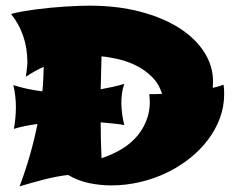

<svg xmlns="http://www.w3.org/2000/svg" viewBox="-20 -621 832 675"><path d="M766.1 -323.2Q767.1 -314.9 767.6 -306.6Q768.1 -298.3 768.1 -290Q768.1 -246.6 753.2 -206.1Q738.3 -165.5 711.4 -129.9Q684.6 -94.2 647.5 -64.7Q610.4 -35.2 566.4 -13.9Q522.5 7.3 472.7 19Q422.9 30.8 371.1 30.8Q333 30.8 294.2 22.9Q255.4 15.1 219.2 -5.9Q180.7 -1.5 138.2 9.3Q95.7 20 48.8 34.2Q89.8 -74.7 111.8 -185.1Q89.4 -182.1 68.6 -178Q47.9 -173.8 28.8 -168Q35.6 -204.6 35.9 -243.7Q36.1 -282.7 26.9 -321.8Q52.7 -313.5 78.1 -308.3Q103.5 -303.2 128.9 -299.8Q131.3 -321.3 132.1 -342.8Q132.8 -364.3 133.8 -386.2Q102.1 -372.1 70.8 -351.1Q73.2 -368.2 74.7 -380.9Q76.2 -393.6 76.2 -401.9Q76.2 -500 19 -571.8Q35.6 -576.7 57.9 -580.6Q80.1 -584.5 105.5 -587.9Q130.9 -591.3 157.5 -593.8Q184.1 -596.2 209.2 -597.9Q234.4 -599.6 256.3 -600.3Q278.3 -601.1 293.9 -601.1Q392.1 -601.1 472.4 -580.1Q552.7 -559.1 609.9 -522.7Q667 -486.3 698 -437.7Q729 -389.2 729 -334Q729 -328.1 728.5 -322.8Q728 -317.4 728 -312Q737.8 -314.5 747.3 -317.1Q756.8 -319.8 766.1 -323.2ZM417 -181.2Q407.2 -183.6 385.3 -186Q363.3 -188.5 334 -190.9Q334 -127.9 336.9 -64.9Q375 -77.1 408.2 -97.2Q441.4 -117.2 464.6 -145.5Q487.8 -173.8 499 -210Q510.3 -246.1 504.9 -290Q514.6 -290 526.4 -290Q538.1 -290 549.8 -291Q538.6 -326.7 514.2 -350.8Q489.7 -375 459.5 -390.1Q429.2 -405.3 396.7 -412.8Q364.3 -420.4 336.9 -422.9L334 -307.1Q354.5 -311 375.2 -315.4Q396 -319.8 417 -326.2Q411.1 -310.1 408.7 -291.7Q406.2 -273.4 406.7 -254.6Q407.2 -235.8 409.9 -217Q412.6 -198.2 417 -181.2Z"/></svg>

Font: Shojumaru
Style: Regular
Weight: 400
Version: Version 1.001